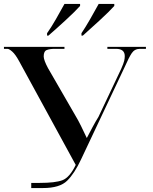

<svg xmlns="http://www.w3.org/2000/svg" viewBox="-20 -951 774 971"><path d="M138 0H197Q282 0 319.5 -37Q357 -74 390 -145L611 -613Q632 -661 646.5 -682.5Q661 -704 688 -704H718V-714H523V-704H567Q611 -704 611 -667Q611 -656 608 -643Q605 -630 593 -603L478 -360Q464 -338 447.5 -307Q431 -276 419 -253Q405 -283 390 -313.5Q375 -344 361 -367L223 -606Q201 -647 201 -666Q201 -692 216.5 -698Q232 -704 257 -704H306V-714H0V-704H18Q26 -704 42 -690Q58 -676 77 -641L363 -117Q332 -53 295.5 -39.5Q259 -26 181 -26H138ZM218 -771H225Q262 -803 311 -848Q360 -893 385 -921V-931H306Q287 -896 262.5 -853.5Q238 -811 218 -783ZM392 -771H399Q435 -803 484 -848Q533 -893 558 -921V-931H479Q460 -896 435.5 -853.5Q411 -811 392 -783Z"/></svg>

Font: Noto Serif Display Semi
Style: Regular
Weight: 600
Designer: Monotype Design Team
Foundry: Monotype Imaging Inc.
Version: Version 1.900